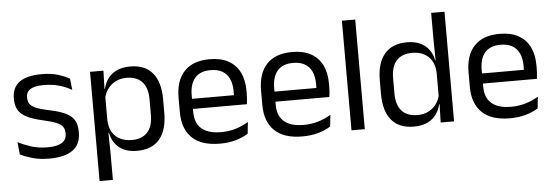

<svg xmlns="http://www.w3.org/2000/svg" viewBox="-52 -823 3334 1156"><g transform="rotate(-5 1615.0 -245.0)"><path d="M218.5 11Q159.5 11 115.5 -1.8Q71.5 -14.5 42.5 -29.5L35 -104.5Q71.5 -85.5 115.2 -71.5Q159 -57.5 214.5 -57.5Q271 -57.5 299.5 -75.5Q328 -93.5 328 -129V-134.5Q328 -157.5 317.2 -172.5Q306.5 -187.5 278.5 -199Q250.5 -210.5 199 -222Q137.5 -235.5 102 -253.8Q66.5 -272 51.2 -299Q36 -326 36 -365V-369.5Q36 -433.5 80.5 -466.5Q125 -499.5 214.5 -499.5Q272 -499.5 314.2 -486.5Q356.5 -473.5 383.5 -457.5L391 -389Q358.5 -408 316.5 -420.5Q274.5 -433 222 -433Q184 -433 160.5 -425.2Q137 -417.5 126.5 -403.2Q116 -389 116 -369V-365Q116 -343 126.5 -327.8Q137 -312.5 164.2 -301.2Q191.5 -290 240 -279.5Q302.5 -267 339.2 -249.5Q376 -232 392 -205.2Q408 -178.5 408 -136.5V-128Q408 -59 360 -24Q312 11 218.5 11Z M747.5 10.5Q702.5 10.5 669.5 -4.5Q636.5 -19.5 616 -47.5Q595.5 -75.5 588.5 -112.5H562L585.5 -188.5Q587.5 -144.5 605.2 -115.2Q623 -86 653.5 -71.5Q684 -57 722.5 -57Q784 -57 816.8 -93Q849.5 -129 849.5 -198.5V-292Q849.5 -361 817 -397Q784.5 -433 722.5 -433Q685.5 -433 657 -418.5Q628.5 -404 609.8 -379Q591 -354 584 -322L564 -378.5H587.5Q595.5 -412 614.8 -439.2Q634 -466.5 667.8 -482.8Q701.5 -499 751 -499Q839 -499 885 -444.2Q931 -389.5 931 -285.5V-204.5Q931 -99.5 884.8 -44.5Q838.5 10.5 747.5 10.5ZM507 172V-488H588L584.5 -370.5L585.5 -345.5V-140L585 -123.5L587.5 13.5V172Z M1249 11Q1137.5 11 1081 -43.5Q1024.5 -98 1024.5 -199.5V-286.5Q1024.5 -389.5 1077 -445.2Q1129.5 -501 1230.5 -501Q1298.5 -501 1344 -475.8Q1389.5 -450.5 1412.5 -404Q1435.5 -357.5 1435.5 -293V-275Q1435.5 -259 1434.2 -243Q1433 -227 1431 -211.5H1356.5Q1357.5 -235.5 1357.8 -257Q1358 -278.5 1358 -296.5Q1358 -341 1343.8 -371.8Q1329.5 -402.5 1301.2 -418.8Q1273 -435 1230.5 -435Q1167.5 -435 1136 -398.5Q1104.5 -362 1104.5 -294V-247.5L1105 -237.5V-191Q1105 -160.5 1114 -136Q1123 -111.5 1142.2 -93.8Q1161.5 -76 1191.2 -66.8Q1221 -57.5 1262 -57.5Q1309.5 -57.5 1350.5 -70Q1391.5 -82.5 1427.5 -104L1420 -34Q1387.5 -13.5 1344.5 -1.2Q1301.5 11 1249 11ZM1067 -211.5V-272.5H1414V-211.5Z M1747.5 11Q1636 11 1579.5 -43.5Q1523 -98 1523 -199.5V-286.5Q1523 -389.5 1575.5 -445.2Q1628 -501 1729 -501Q1797 -501 1842.5 -475.8Q1888 -450.5 1911 -404Q1934 -357.5 1934 -293V-275Q1934 -259 1932.8 -243Q1931.5 -227 1929.5 -211.5H1855Q1856 -235.5 1856.2 -257Q1856.5 -278.5 1856.5 -296.5Q1856.5 -341 1842.2 -371.8Q1828 -402.5 1799.8 -418.8Q1771.5 -435 1729 -435Q1666 -435 1634.5 -398.5Q1603 -362 1603 -294V-247.5L1603.5 -237.5V-191Q1603.5 -160.5 1612.5 -136Q1621.5 -111.5 1640.8 -93.8Q1660 -76 1689.8 -66.8Q1719.5 -57.5 1760.5 -57.5Q1808 -57.5 1849 -70Q1890 -82.5 1926 -104L1918.5 -34Q1886 -13.5 1843 -1.2Q1800 11 1747.5 11ZM1565.5 -211.5V-272.5H1912.5V-211.5Z M2044.5 0V-662.5H2125V0Z M2420.5 10.5Q2332.5 10.5 2286.5 -44Q2240.5 -98.5 2240.5 -203V-283.5Q2240.5 -388.5 2287 -443.8Q2333.5 -499 2424 -499Q2469 -499 2502 -483.8Q2535 -468.5 2555.5 -441Q2576 -413.5 2583 -376H2609.5L2585.5 -301.5Q2584 -344.5 2566.2 -373.8Q2548.5 -403 2518.2 -418Q2488 -433 2449 -433Q2387 -433 2354.2 -397Q2321.5 -361 2321.5 -291V-198Q2321.5 -129 2354.2 -93Q2387 -57 2449 -57Q2486 -57 2514.5 -71.2Q2543 -85.5 2561.8 -110.8Q2580.5 -136 2587.5 -168L2607.5 -110H2583.5Q2576.5 -77 2556.8 -49.5Q2537 -22 2503.8 -5.8Q2470.5 10.5 2420.5 10.5ZM2583.5 0 2587 -118 2585.5 -144V-348L2586 -365L2584 -503.5V-662.5H2664.5V0Z M3001.5 11Q2890 11 2833.5 -43.5Q2777 -98 2777 -199.5V-286.5Q2777 -389.5 2829.5 -445.2Q2882 -501 2983 -501Q3051 -501 3096.5 -475.8Q3142 -450.5 3165 -404Q3188 -357.5 3188 -293V-275Q3188 -259 3186.8 -243Q3185.5 -227 3183.5 -211.5H3109Q3110 -235.5 3110.2 -257Q3110.5 -278.5 3110.5 -296.5Q3110.5 -341 3096.2 -371.8Q3082 -402.5 3053.8 -418.8Q3025.5 -435 2983 -435Q2920 -435 2888.5 -398.5Q2857 -362 2857 -294V-247.5L2857.5 -237.5V-191Q2857.5 -160.5 2866.5 -136Q2875.5 -111.5 2894.8 -93.8Q2914 -76 2943.8 -66.8Q2973.5 -57.5 3014.5 -57.5Q3062 -57.5 3103 -70Q3144 -82.5 3180 -104L3172.5 -34Q3140 -13.5 3097 -1.2Q3054 11 3001.5 11ZM2819.5 -211.5V-272.5H3166.5V-211.5Z"/></g></svg>

Font: Anek Gujarati Medium
Style: Regular
Weight: 400
Version: Version 1.003